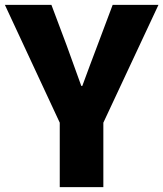

<svg xmlns="http://www.w3.org/2000/svg" viewBox="-29 -764 667 784"><path d="M215 0H393V-263L618 -744H431L369 -579C348 -523 328 -471 307 -413H303C282 -471 263 -523 243 -579L181 -744H-9L215 -263Z"/></svg>

Font: Noto Sans CJK KR Black
Style: Regular
Weight: 900
Designer: Ryoko NISHIZUKA (kana & ideographs); Paul D. Hunt (Latin, Greek & Cyrillic); Wenlong ZHANG (bopomofo); Sandoll Communica
Foundry: Adobe Systems Incorporated
Version: Version 1.004;PS 1.004;hotconv 1.0.82;makeotf.lib2.5.63406